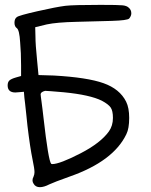

<svg xmlns="http://www.w3.org/2000/svg" viewBox="-20 -735 627 796"><path d="M244.1 -352.5Q175.8 -358.4 167 -358.4Q148.4 -353.5 148.4 -343.8Q148.4 -342.8 148.9 -339.4Q149.4 -335.9 149.4 -334Q149.4 -330.1 151.9 -315.4Q154.3 -300.8 156.2 -282.2Q158.2 -263.7 160.2 -248Q180.7 -67.4 192.4 -55.7Q195.3 -54.7 196.3 -54.7Q227.5 -54.7 314.5 -99.6Q397.5 -142.6 431.6 -190.4Q448.2 -213.9 448.2 -246.1Q448.2 -275.4 439 -289.1Q429.7 -302.7 402.3 -317.4Q353.5 -341.8 244.1 -352.5ZM251 -710.9Q283.2 -714.8 396.5 -714.8Q471.7 -714.8 488.8 -712.9Q505.9 -710.9 513.7 -703.1Q524.4 -694.3 524.4 -679.7Q524.4 -668.9 515.6 -658.2Q507.8 -650.4 443.8 -648.4Q379.9 -646.5 297.4 -644.5Q214.8 -642.6 173.8 -633.8L126 -622.1L127 -583Q127 -550.8 133.8 -484.4L139.6 -423.8L203.1 -421.9Q341.8 -414.1 409.2 -390.1Q476.6 -366.2 502.9 -313.5Q515.6 -288.1 515.6 -246.1Q515.6 -202.1 503.9 -178.7Q450.2 -66.4 268.6 -2.9Q203.1 20.5 184.6 29.3Q162.1 41 145.5 41Q127 41 119.1 26.4Q110.4 13.7 119.1 -2.9Q123 -11.7 123 -21.5Q123 -35.2 115.2 -72.3Q104.5 -124 93.8 -213.9Q91.8 -234.4 88.9 -261.2Q85.9 -288.1 84 -306.2Q82 -324.2 81.1 -330.1L79.1 -354.5L55.7 -352.5Q54.7 -352.5 49.8 -352.1Q44.9 -351.6 43.9 -351.6Q11.7 -351.6 11.7 -380.9Q11.7 -394.5 19 -401.4Q26.4 -408.2 46.9 -414.1L67.4 -419.9V-463.9Q67.4 -516.6 63.5 -559.6Q60.5 -610.4 49.8 -618.2Q40 -625 40 -640.6Q40 -657.2 49.8 -664.1Q57.6 -670.9 135.3 -688.5Q212.9 -706.1 251 -710.9Z"/></svg>

Font: Schoolbell
Style: Regular
Weight: 400
Designer: Font Diner, Inc
Foundry: Font Diner, Inc
Version: Version 1.001